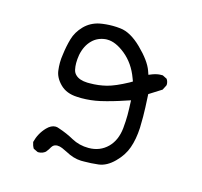

<svg xmlns="http://www.w3.org/2000/svg" viewBox="-75 -541 650 618"><g transform="rotate(15 250.0 -232.5)"><path d="M204.6 -262.2Q200.7 -262.2 196.3 -262.2Q169.4 -263.2 156.7 -275.9Q149.9 -282.2 147.7 -292.5Q145.5 -302.7 145.5 -314Q145.5 -326.7 147.9 -341.3Q154.3 -373.5 173.8 -392.6Q191.4 -410.2 218.8 -412.6Q221.2 -412.6 223.6 -412.6Q251 -412.6 283.2 -386.7Q316.9 -359.4 333.5 -314L337.4 -303.7L327.6 -297.9Q287.1 -275.9 260.3 -269Q233.4 -262.2 204.6 -262.2ZM101.6 -4.9Q115.7 -4.9 125.5 -13.2Q133.8 -23.4 137.7 -31.2Q139.2 -33.7 141.1 -35.6Q147 -41.5 156.2 -41.5Q164.1 -41.5 172.9 -37.8Q181.6 -34.2 189.9 -29.8Q216.3 -15.1 241.7 -14.2Q247.1 -14.2 252.4 -14.2Q274.9 -14.2 299.8 -17.1Q326.7 -20.5 351.3 -45.2Q376 -69.8 385.7 -98.1Q396 -127.4 397.9 -165.5Q398.4 -178.7 398.4 -202.6Q398.4 -226.6 395.5 -277.3L436.5 -303.2L444.8 -319.3Q445.3 -320.3 445.3 -323.5Q445.3 -326.7 444.1 -331.3Q442.9 -335.9 439.9 -340.3L425.3 -347.7Q422.9 -347.7 418.9 -347.7Q407.2 -347.7 392.1 -342.3L379.9 -337.4L375.5 -350.1Q364.7 -380.4 325.7 -418.5Q288.1 -455.1 253.9 -458.5Q240.7 -460 229 -460Q205.6 -460 185.1 -456.1Q155.3 -449.7 135.3 -429Q115.2 -408.2 107.9 -382.8Q100.6 -357.4 97.2 -330.1Q94.7 -314.9 94.7 -301.5Q94.7 -288.1 96.2 -276.9Q98.6 -252.9 119.6 -231.9Q140.6 -210.9 176.3 -209.5Q183.6 -209 190.4 -209Q222.2 -209 252.4 -215.8Q290.5 -224.6 330.6 -238.3L347.2 -243.7Q348.6 -213.4 348.6 -194.6Q348.6 -175.8 346.2 -150.4Q341.8 -109.4 317.9 -85.4Q292.5 -60.1 254.4 -60.1Q223.6 -60.1 197.8 -74.2Q174.3 -87.4 146 -96.7Q140.1 -99.1 134.8 -99.1Q120.1 -99.1 106 -84.5Q85 -62.5 77.6 -32.7Q79.6 -21.5 85 -12.2L99.1 -5.4Q100.6 -4.9 101.6 -4.9Z"/></g></svg>

Font: NaikaiFont
Style: ExtraLight
Weight: 200
Version: Version 1.89